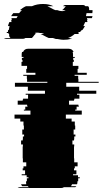

<svg xmlns="http://www.w3.org/2000/svg" viewBox="-59 -945 516 965"><path d="M437 -529H274V-509H339V-489H425V-474H328V-469H340V-449H315V-444H313V-439H288V-419H335V-414H337V-409H326V-394H319V-389H352V-369H272V-349H301V-334H317V-314H319V-294H311V-269H320V-259H314V-244H313V-239H305V-219H314V-209H313V-149H314V-129H331V-109H317V-99H313V-89H325V-69H308V-64H333V-54H342V-49H334V-34H330V-27Q330 -25 329.5 -23Q329 -21 328 -19H303Q302 -14 297 -9H325Q321 -5 319 -4H262Q257 0 248 0H44Q35 0 30 -4H87Q83 -5 81 -9H53Q48 -14 47 -19H73Q72 -22 72 -27V-34H76V-49H84V-54H75V-64H50V-69H67V-89H55V-99H59V-109H73V-129H56V-149H55V-209H56V-219H47V-239H55V-244H56V-259H62V-269H53V-294H61V-314H59V-334H43V-349H14V-369H94V-389H61V-394H68V-409H79V-414H77V-419H30V-439H55V-444H57V-449H82V-469H70V-474H167V-489H81V-509H16V-529H179V-534H77V-549H76V-564H58V-569H119V-579H73V-599H77V-614H49V-634H54V-644H51V-654H59V-659H50V-673Q50 -678 52 -684H57Q64 -700 82 -700H286Q304 -700 311 -684H306Q308 -678 308 -673V-659H317V-654H309V-644H312V-634H307V-614H335V-599H331V-579H377V-569H316V-564H334V-549H335V-534H437ZM376 -879 373 -864H406L403 -854H379Q379 -853 378.5 -852Q378 -851 378 -849H381L378 -839H381Q379 -835 379 -834H369L360 -814H368Q365 -809 362 -804Q359 -799 355 -794H352L343 -784H338Q337 -783 336 -782Q335 -781 333 -779H339L333 -774H316Q302 -761 283 -754H304Q300 -753 296.5 -751.5Q293 -750 289 -749H295Q282 -745 261 -745Q252 -745 244 -746.5Q236 -748 229 -749H222Q214 -751 207 -754H186Q174 -759 164.5 -764.5Q155 -770 145 -774H163Q159 -776 156 -777Q153 -778 149 -779H143Q139 -780 135.5 -780.5Q132 -781 128 -781Q124 -781 121 -780.5Q118 -780 115 -779H124Q120 -778 116 -774H119Q114 -770 110 -764Q106 -758 101 -754H69Q63 -750 57 -750H-27Q-34 -750 -39 -754H-6Q-13 -759 -13 -768V-774H-16V-779H-25V-784H-19Q-19 -786 -19 -789Q-19 -792 -18 -794H-15Q-14 -799 -13 -804Q-12 -809 -11 -814H-19Q-16 -825 -12 -834H-2Q-2 -836 -1.5 -837Q-1 -838 -1 -839H-4Q-2 -841 -1 -844Q0 -847 1 -849H-2Q-2 -850 0 -854H24L30 -864H-3Q-1 -868 2 -871.5Q5 -875 8 -879H37Q40 -883 43.5 -886.5Q47 -890 51 -894H41Q48 -900 55.5 -905Q63 -910 72 -914H102Q127 -925 157 -925Q174 -925 186.5 -922Q199 -919 209 -914H179Q190 -909 199.5 -903.5Q209 -898 219 -894H229Q241 -889 254 -889Q264 -889 271 -894H253Q259 -898 263.5 -904Q268 -910 272 -914H258Q263 -920 272 -920H356Q366 -920 370 -914H384Q389 -909 389 -901V-894H406Q406 -890 406 -886.5Q406 -883 405 -879Z"/></svg>

Font: Rubik Glitch
Style: Regular
Weight: 400
Designer: Hubert and Fischer, NaN
Foundry: Hubert and Fischer, NaN
Version: Version 2.200